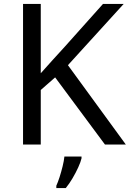

<svg xmlns="http://www.w3.org/2000/svg" viewBox="-20 -734 659 975"><path d="M619 0H513L260 -341L187 -277V0H97V-714H187V-362Q217 -396 248 -430Q279 -464 310 -498L503 -714H608L325 -403ZM394 70Q390 88 377.5 115.5Q365 143 348.5 171Q332 199 314 221H266V209Q274 192 282.5 165.5Q291 139 298 110.5Q305 82 307 61H394Z"/></svg>

Font: Noto Sans
Style: Regular
Weight: 400
Designer: Monotype Design Team
Foundry: Monotype Imaging Inc.
Version: Version 2.007